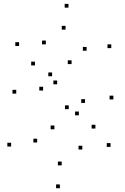

<svg xmlns="http://www.w3.org/2000/svg" viewBox="-20 -772 660 1014"><path d="M65.8 -277.5V-297.5H45.8V-277.5ZM267.4 -89.2V-109.2H247.4V-89.2ZM414.7 17.7V-2.3H394.7V17.7ZM305.8 101.3V81.3H285.8V101.3ZM176.2 -19.5V-39.5H156.2V-19.5ZM38.8 1.8V-18.2H18.8V1.8ZM296.2 222V202H276.2V222ZM563.8 3.8V-16.2H543.8V3.8ZM343.1 -195.5V-215.5H323.1V-195.5ZM207.6 -293.9V-313.9H187.6V-293.9ZM255.2 -369.3V-389.3H235.2V-369.3ZM164.6 -426.4V-446.4H144.6V-426.4ZM578.7 -246.8V-266.8H558.7V-246.8ZM358 -433.5V-453.5H338V-433.5ZM222.1 -537.8V-557.8H202.1V-537.8ZM326.2 -615.5V-635.5H306.2V-615.5ZM437.5 -504.1V-524.1H417.5V-504.1ZM567.6 -517.8V-537.8H547.6V-517.8ZM341.6 -731.6V-751.6H321.6V-731.6ZM80.8 -529.2V-549.2H60.8V-529.2ZM281.9 -326.8V-346.8H261.9V-326.8ZM429.1 -228.4V-248.4H409.1V-228.4ZM396.5 -163V-183H376.5V-163ZM483.9 -93.1V-113.1H463.9V-93.1Z"/></svg>

Font: Monaspace Radon Dots Var
Style: Regular
Weight: 400
Designer: Riley Cran and the Lettermatic Team
Version: Version 1.100 (Monaspace Radon Dots)